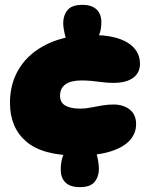

<svg xmlns="http://www.w3.org/2000/svg" viewBox="-20 -742 601 790"><path d="M299 -102Q155 -102 88 -159.5Q21 -217 21 -319Q21 -401 61 -463.5Q101 -526 177 -562Q253 -598 358 -598Q454 -598 505 -566.5Q556 -535 556 -479Q556 -443 528 -422Q500 -401 447 -401Q423 -401 400.5 -404Q378 -407 357.5 -409Q337 -411 315 -411Q272 -411 249.5 -395Q227 -379 227 -348Q227 -320 249 -307.5Q271 -295 310 -295Q331 -295 353.5 -299.5Q376 -304 400 -308Q424 -312 447 -312Q487 -312 513.5 -291.5Q540 -271 540 -231Q540 -193 513.5 -164Q487 -135 433.5 -118.5Q380 -102 299 -102ZM309 28Q269 28 249.5 9Q230 -10 230 -43Q230 -70 236 -91Q242 -112 251 -128L370 -130Q378 -112 382.5 -87.5Q387 -63 387 -48Q387 -16 369.5 6Q352 28 309 28ZM257 -567Q250 -584 245 -608Q240 -632 240 -646Q240 -678 257.5 -700Q275 -722 319 -722Q358 -722 377.5 -703Q397 -684 397 -651Q397 -626 391 -607Q385 -588 376 -574Z"/></svg>

Font: DynaPuff SemiBold
Style: Regular
Weight: 600
Designer: Toshi Omagari, Jennifer Daniel
Foundry: Google Fonts
Version: Version 2.000